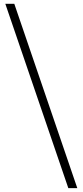

<svg xmlns="http://www.w3.org/2000/svg" viewBox="-20 -806 434 1003"><path d="M336.9 176.8 7.8 -786.1H54.7L383.8 176.8Z"/></svg>

Font: Taipei Sans TC Beta Light
Style: Regular
Weight: 300
Designer: JT Foundry
Foundry: JT Foundry
Version: Version 1.000